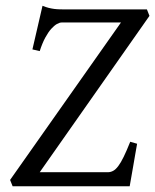

<svg xmlns="http://www.w3.org/2000/svg" viewBox="-20 -648 540 668"><path d="M118.2 -48.8H355Q364.7 -48.8 373.5 -53.5Q382.3 -58.1 391.4 -70.1Q400.4 -82 410.4 -102.5Q420.4 -123 433.1 -154.8L457 -147.9Q454.1 -131.8 450.7 -112.1Q447.3 -92.3 443.8 -72Q440.4 -51.8 437 -33Q433.6 -14.2 431.2 0H23.9L15.1 -22L400.9 -569.8H194.8Q187.5 -569.8 178 -564.5Q168.5 -559.1 158 -547.4Q147.5 -535.6 137.2 -516.6Q127 -497.6 118.2 -470.2L92.8 -476.1L127.9 -627.9Q139.6 -623 149.4 -620.6Q159.2 -618.2 168.9 -616.9Q178.7 -615.7 189 -615.5Q199.2 -615.2 211.9 -615.2H491.2L500 -592.8Z"/></svg>

Font: Gentium Basic
Style: Italic
Weight: 400
Italic angle: -8°
Designer: J. Victor Gaultney and Annie Olsen
Foundry: SIL International
Version: Version 1.102; 2013; Maintenance release